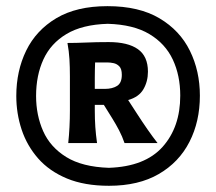

<svg xmlns="http://www.w3.org/2000/svg" viewBox="-20 -869 699 621"><path d="M327.6 -849.1Q429.7 -849.1 495.8 -809.8Q562 -770.5 594.2 -704.8Q626.5 -639.2 626.5 -559.6Q626.5 -476.1 592.8 -410.2Q559.1 -344.2 493.7 -306.2Q428.2 -268.1 332.5 -268.1Q253.4 -268.1 196.5 -291.7Q139.6 -315.4 103.5 -356.4Q67.4 -397.5 50 -449.7Q32.7 -502 32.7 -558.6Q32.7 -639.6 64.7 -705.3Q96.7 -771 162.1 -810.1Q227.5 -849.1 327.6 -849.1ZM328.6 -792Q246.1 -789.6 195.1 -759Q144 -728.5 120.4 -676.8Q96.7 -625 96.7 -558.6Q96.7 -496.6 119.6 -444.8Q142.6 -393.1 194.3 -361.1Q246.1 -329.1 332 -326.2Q448.7 -330.1 505.9 -394Q563 -458 563 -559.6Q563 -625 538.8 -676.5Q514.6 -728 463.1 -758.8Q411.6 -789.6 328.6 -792ZM331.5 -732.9Q393.6 -732.9 426 -710Q458.5 -687 458.5 -637.2Q458.5 -605.5 443.8 -580.3Q429.2 -555.2 394.5 -545.4L423.3 -501Q439 -476.6 456.8 -450.9Q474.6 -425.3 489.7 -406.2H382.8Q375.5 -427.7 365 -447.8Q354.5 -467.8 343.3 -485.8L315.9 -529.8H286.6V-512.7Q286.6 -482.9 288.3 -458.3Q290 -433.6 293.9 -406.2H200.7Q206.1 -456.5 206.1 -512.7V-622.1Q206.1 -652.3 204.6 -677.7Q203.1 -703.1 198.2 -730Q225.6 -730 258.3 -731.4Q291 -732.9 331.5 -732.9ZM328.1 -667H287.6Q287.1 -655.3 286.9 -643.1Q286.6 -630.9 286.6 -617.7V-581.5H318.8Q343.3 -581.5 358.6 -591.1Q374 -600.6 374 -627Q374 -646 366 -654.3Q357.9 -662.6 347.2 -664.8Q336.4 -667 328.1 -667Z"/></svg>

Font: Pinar-DS3-FD ExtraBold
Style: Regular
Weight: 800
Designer: Amin Abedi
Version: Version 3.000